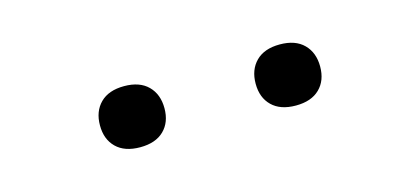

<svg xmlns="http://www.w3.org/2000/svg" viewBox="-27 -860 654 299"><g transform="rotate(-15 300.0 -711.0)"><path d="M425.5 -661.5Q400.5 -661.5 387 -674.8Q373.5 -688 373.5 -710.5Q373.5 -733 387 -746.5Q400.5 -760 425.5 -760Q450.5 -760 464 -746.5Q477.5 -733 477.5 -710.5Q477.5 -688 464 -674.8Q450.5 -661.5 425.5 -661.5ZM174.5 -661.5Q149.5 -661.5 136 -674.8Q122.5 -688 122.5 -710.5Q122.5 -733 136 -746.5Q149.5 -760 174.5 -760Q199.5 -760 213 -746.5Q226.5 -733 226.5 -710.5Q226.5 -688 213 -674.8Q199.5 -661.5 174.5 -661.5Z"/></g></svg>

Font: Encode Sans Expanded
Style: Regular
Weight: 400
Width: 7
Designer: Multiple Designers
Foundry: Impallari Type
Version: Version 3.000; ttfautohint (v1.8.3) -l 8 -r 50 -G 200 -x 14 